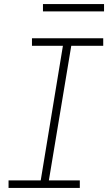

<svg xmlns="http://www.w3.org/2000/svg" viewBox="-20 -923 540 943"><path d="M22 0V-37H180L289 -698H137V-735H487V-698H330L220 -37H372V0ZM491 -867H191V-903H491Z"/></svg>

Font: Iosevka SS04 XLt Obl
Style: Regular
Weight: 200
Italic angle: -9°
Monospace: yes
Designer: Belleve Invis
Foundry: Belleve Invis
Version: Version 19.0.0; ttfautohint (v1.8.4)